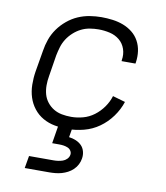

<svg xmlns="http://www.w3.org/2000/svg" viewBox="-84 -598 767 887"><g transform="rotate(10 300.0 -154.0)"><path d="M256 8Q225 8 195 2.5Q165 -3 139.5 -17.5Q114 -32 96 -55Q78 -78 69 -106Q60 -134 59.5 -165.5Q59 -197 64 -228L81 -328Q85 -355 94.5 -382Q104 -409 121 -433Q138 -457 161.5 -476.5Q185 -496 211.5 -507.5Q238 -519 266 -523.5Q294 -528 321 -528Q347 -528 373.5 -524.5Q400 -521 423.5 -512Q447 -503 466.5 -487.5Q486 -472 498 -450Q510 -428 513.5 -402.5Q517 -377 513 -350L512 -344H447V-348Q452 -376 443.5 -401Q435 -426 415.5 -442Q396 -458 370 -464Q344 -470 317 -470Q297 -470 276 -466.5Q255 -463 236 -453.5Q217 -444 200.5 -429Q184 -414 172.5 -396Q161 -378 155 -358Q149 -338 145 -318L129 -218Q125 -196 125 -174Q125 -152 130.5 -132Q136 -112 149 -95.5Q162 -79 179.5 -68.5Q197 -58 218 -54Q239 -50 262 -50Q289 -50 317 -57.5Q345 -65 369 -83Q393 -101 410.5 -126Q428 -151 436 -178L495 -161Q483 -124 459 -91Q435 -58 402.5 -35Q370 -12 331.5 -2Q293 8 256 8ZM92 220 102 162H217Q228 162 238.5 160.5Q249 159 259.5 155.5Q270 152 278.5 143.5Q287 135 289 124Q291 114 285.5 105Q280 96 270.5 92Q261 88 251 86.5Q241 85 230 85H197L219 -50H285L269 44Q286 46 301.5 52.5Q317 59 328 70Q339 81 343.5 97.5Q348 114 345 131Q343 145 336 159Q329 173 317.5 184Q306 195 292.5 202Q279 209 265 213Q251 217 236 218.5Q221 220 207 220Z"/></g></svg>

Font: Iosevka Aile Light
Style: Italic
Weight: 300
Italic angle: -9°
Designer: Belleve Invis
Foundry: Belleve Invis
Version: Version 31.1.0; ttfautohint (v1.8.4)